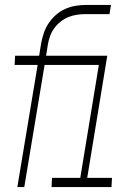

<svg xmlns="http://www.w3.org/2000/svg" viewBox="-20 -755 540 775"><path d="M50 0 132 -493H39L41 -530H138L146 -580Q150 -601 157 -622Q164 -643 176.5 -661.5Q189 -680 206 -695Q223 -710 243.5 -719Q264 -728 285 -731.5Q306 -735 327 -735H428L422 -698H325Q308 -698 290.5 -695.5Q273 -693 256 -686Q239 -679 224.5 -667.5Q210 -656 199 -641Q188 -626 182 -609Q176 -592 173 -574L166 -530H413L332 -37H432L430 0H188L190 -37H304L379 -493H160L78 0Z"/></svg>

Font: Iosevka Curly XLtObl
Style: Regular
Weight: 200
Italic angle: -9°
Monospace: yes
Designer: Belleve Invis
Foundry: Belleve Invis
Version: Version 11.1.0; ttfautohint (v1.8.3)